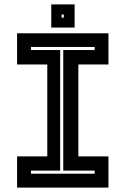

<svg xmlns="http://www.w3.org/2000/svg" viewBox="-20 -851 570 871"><path d="M57.5 0V-141.5H194.5V-558.5H57.5V-700H472V-558.5H335.5V-141.5H472V0ZM120.5 -63H409.5V-77H267V-624H409.5V-638H120.5V-624H253V-77H120.5ZM212.5 -726V-831H318.5V-726ZM259.5 -771H269.5V-785H259.5Z"/></svg>

Font: Tourney Thin
Style: Regular
Weight: 100
Designer: Tyler Finck
Foundry: Etcetera Type Co
Version: Version 1.015